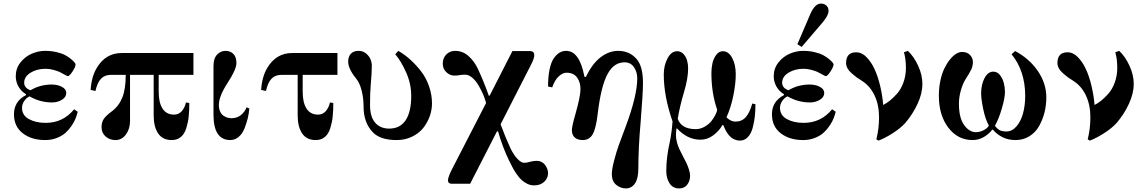

<svg xmlns="http://www.w3.org/2000/svg" viewBox="-20 -770 6392 1072"><path d="M58 -132C58 -86.7 74.3 -51.3 107 -26C139.7 -0.7 181.3 12 232 12C256 12 278 8 298 0C318 -8 334.3 -17.8 347 -29.5C359.7 -41.2 371 -54.5 381 -69.5C391 -84.5 398.3 -98.3 403 -111C407.7 -123.7 411.3 -135.3 414 -146L394 -160C352.7 -109.3 299.7 -84 235 -84C198.3 -84 167.2 -91 141.5 -105C115.8 -119 103 -140 103 -168C103 -180.7 106.8 -193 114.5 -205C122.2 -217 132.3 -226 145 -232C184.3 -209.3 226 -198 270 -198C291.3 -198 310 -203 326 -213C342 -223 350 -235.7 350 -251C350 -265 342 -276.3 326 -285C310 -293.7 290.7 -298 268 -298C225.3 -298 186 -287.3 150 -266C126.7 -274.7 115 -288.7 115 -308C115 -330.7 126.8 -349.3 150.5 -364C174.2 -378.7 202.3 -386 235 -386C249 -386 263.3 -384 278 -380C292.7 -376 304 -372.2 312 -368.5C320 -364.8 330.3 -359.3 343 -352C351 -347.3 356.3 -345 359 -345C365 -345 373.7 -353.7 385 -371C396.3 -388.3 402 -401.7 402 -411C402 -413 400 -416.5 396 -421.5C392 -426.5 385.7 -432.7 377 -440C368.3 -447.3 357.7 -454.5 345 -461.5C332.3 -468.5 316 -474.3 296 -479C276 -483.7 254.7 -486 232 -486C206.7 -486 181.7 -480.7 157 -470C132.3 -459.3 111.3 -443 94 -421C76.7 -399 68 -373.3 68 -344C68 -324 73 -305 83 -287C93 -269 107 -254.7 125 -244V-239C80.3 -215.7 58 -180 58 -132Z M486 -268 513 -262C519.7 -292.7 529.8 -315.3 543.5 -330C557.2 -344.7 575.7 -352 599 -352H682C682 -299.3 675.7 -257.2 663 -225.5C650.3 -193.8 630.7 -168 604 -148C584 -133.3 569.5 -119.8 560.5 -107.5C551.5 -95.2 547 -79.3 547 -60C547 -38.7 554.5 -21.3 569.5 -8C584.5 5.3 603 12 625 12C648.3 12 667.7 1.7 683 -19C698.3 -39.7 706 -65 706 -95V-352H838V-126C838 -83.3 846.3 -49.7 863 -25C879.7 -0.3 905 12 939 12C959 12 975.8 6.3 989.5 -5C1003.2 -16.3 1013.3 -32.7 1020 -54C1026.7 -75.3 1031.2 -97 1033.5 -119C1035.8 -141 1037 -166.3 1037 -195L1018 -198C1014 -178.7 1006.3 -162.5 995 -149.5C983.7 -136.5 969 -130 951 -130C923.7 -130 902.7 -141 888 -163C873.3 -185 866 -216.7 866 -258V-352H1060V-474H660C600 -474 553.7 -446.7 521 -392C501 -359.3 489.3 -318 486 -268Z M1172 -130C1172 -35.3 1203.3 12 1266 12C1283.3 12 1299 6 1313 -6C1327 -18 1337.8 -34 1345.5 -54C1353.2 -74 1359.2 -92.8 1363.5 -110.5C1367.8 -128.2 1370.7 -146 1372 -164L1357 -171C1349.7 -153 1338.8 -138.3 1324.5 -127C1310.2 -115.7 1293 -110 1273 -110C1264.3 -110 1256.3 -111.2 1249 -113.5C1241.7 -115.8 1234.3 -119.5 1227 -124.5C1219.7 -129.5 1213.7 -137.2 1209 -147.5C1204.3 -157.8 1202 -170 1202 -184C1202 -216 1218 -256.7 1250 -306C1283.3 -356.7 1300 -394 1300 -418C1300 -440.7 1294.3 -457.7 1283 -469C1271.7 -480.3 1257 -486 1239 -486C1221 -486 1205.3 -479 1192 -465C1178.7 -451 1172 -429.7 1172 -401Z M1438 -268 1465 -262C1471.7 -292.7 1481.8 -315.3 1495.5 -330C1509.2 -344.7 1527.7 -352 1551 -352H1642V-126C1642 -83.3 1650.3 -49.7 1667 -25C1683.7 -0.3 1709 12 1743 12C1763 12 1779.8 6.3 1793.5 -5C1807.2 -16.3 1817.3 -32.7 1824 -54C1830.7 -75.3 1835.2 -97 1837.5 -119C1839.8 -141 1841 -166.3 1841 -195L1822 -198C1818 -178.7 1810.3 -162.5 1799 -149.5C1787.7 -136.5 1773 -130 1755 -130C1727.7 -130 1706.7 -141 1692 -163C1677.3 -185 1670 -216.7 1670 -258V-352H1864V-474H1612C1552 -474 1505.7 -446.7 1473 -392C1453 -359.3 1441.3 -318 1438 -268Z M1924 -426C1924 -399.3 1938.7 -368 1968 -332C1981.3 -316 1991.7 -293.7 1999 -265C2006.3 -236.3 2010 -206 2010 -174C2010 -116.7 2026.3 -70 2059 -34C2087 -3.3 2132.3 12 2195 12C2226.3 12 2255 5.7 2281 -7C2307 -19.7 2327.8 -36 2343.5 -56C2359.2 -76 2371.2 -97.8 2379.5 -121.5C2387.8 -145.2 2392 -168.7 2392 -192C2392 -224 2386.7 -255.7 2376 -287C2365.3 -318.3 2350.7 -346.2 2332 -370.5C2313.3 -394.8 2293.3 -416.7 2272 -436C2250.7 -455.3 2228 -472 2204 -486L2187 -467C2209 -441 2229.3 -407 2248 -365C2266.7 -323 2276 -279.3 2276 -234C2276 -175.3 2265.7 -130.3 2245 -99C2224.3 -67.7 2193.7 -52 2153 -52C2119.7 -52 2093.5 -63 2074.5 -85C2055.5 -107 2046 -140 2046 -184C2046 -230 2047.3 -267.7 2050 -297C2054 -342.3 2056 -377.3 2056 -402C2056 -414 2053.7 -426 2049 -438C2044.3 -450 2036.2 -461 2024.5 -471C2012.8 -481 1998.7 -486 1982 -486C1963.3 -486 1949 -480.7 1939 -470C1929 -459.3 1924 -444.7 1924 -426Z M2452 -415C2452 -395.7 2458.7 -379.7 2472 -367C2485.3 -354.3 2500 -348 2516 -348C2530.7 -348 2541.7 -349 2549 -351C2558.3 -352.3 2567.7 -353 2577 -353C2589.7 -353 2602.2 -348 2614.5 -338C2626.8 -328 2637.3 -316.2 2646 -302.5C2654.7 -288.8 2662.8 -274 2670.5 -258C2678.2 -242 2683.7 -228.7 2687 -218C2690.3 -207.3 2692.7 -199.7 2694 -195L2502 178C2488 206 2481 226 2481 238C2481 243.3 2482.8 247.7 2486.5 251C2490.2 254.3 2495 256 2501 256H2605L2755 -37L2761 -36C2777.7 22.7 2798.3 77.3 2823 128C2831 144 2837.8 157.3 2843.5 168C2849.2 178.7 2856.7 190.7 2866 204C2875.3 217.3 2884.5 228 2893.5 236C2902.5 244 2912.8 250.8 2924.5 256.5C2936.2 262.2 2948.7 265 2962 265C2986 265 3005 258.2 3019 244.5C3033 230.8 3040 215.3 3040 198C3040 181.3 3034.3 165.5 3023 150.5C3011.7 135.5 2996 128 2976 128C2965.3 128 2953.7 129.7 2941 133C2927.7 137 2915.7 139 2905 139C2895.7 139 2884.2 132.2 2870.5 118.5C2856.8 104.8 2843.7 85.3 2831 60C2811.7 18.7 2793 -26.7 2775 -76L2942 -403C2956 -429.7 2963 -448.7 2963 -460C2963 -463.3 2962.8 -466.2 2962.5 -468.5C2962.2 -470.8 2961.2 -473.3 2959.5 -476C2957.8 -478.7 2955.2 -480.8 2951.5 -482.5C2947.8 -484.2 2943 -485 2937 -485H2841L2714 -236H2709C2691 -287.3 2670.7 -337.3 2648 -386C2635.3 -413.3 2618.2 -436.8 2596.5 -456.5C2574.8 -476.2 2549.7 -486 2521 -486C2501.7 -486 2485.3 -479.3 2472 -466C2458.7 -452.7 2452 -435.7 2452 -415Z M3040 -287 3063 -282C3073 -310 3085.3 -330.7 3100 -344C3114.7 -357.3 3129 -364 3143 -364C3169 -364 3188.5 -355.3 3201.5 -338C3214.5 -320.7 3221 -298.7 3221 -272C3221 -245.3 3211.3 -198 3192 -130C3179.3 -86 3173 -57 3173 -43C3173 -25 3178.5 -11.3 3189.5 -2C3200.5 7.3 3215 12 3233 12C3258.3 12 3277.2 1 3289.5 -21C3301.8 -43 3311 -80.7 3317 -134C3329.7 -239.3 3348.3 -314 3373 -358C3396.3 -400.7 3427.7 -422 3467 -422C3489.7 -422 3507.2 -413 3519.5 -395C3531.8 -377 3538 -356.3 3538 -333C3538 -267 3515.3 -174 3470 -54C3455.3 -15.3 3443.7 16 3435 40C3426.3 64 3417.7 92.5 3409 125.5C3400.3 158.5 3396 184 3396 202C3396 228.7 3404.2 248.7 3420.5 262C3436.8 275.3 3454.7 282 3474 282C3495.3 282 3512.3 272.8 3525 254.5C3537.7 236.2 3544 208.7 3544 172C3544 96 3548.3 8.7 3557 -90C3565.7 -198 3570 -270.3 3570 -307C3570 -369 3558 -413.7 3534 -441C3507.3 -471 3473.3 -486 3432 -486C3397.3 -486 3364.3 -474 3333 -450C3301.7 -426 3274.3 -389.3 3251 -340L3243 -342C3225 -438 3191 -486 3141 -486C3127.7 -486 3115.3 -482.7 3104 -476C3092.7 -469.3 3082 -458.8 3072 -444.5C3062 -430.2 3054.2 -409.5 3048.5 -382.5C3042.8 -355.5 3040 -323.7 3040 -287Z M3686 -354C3686 -274 3702.3 -186.7 3735 -92C3732.3 -52.7 3727.3 -15 3720 21C3706.7 79 3700 133.7 3700 185C3700 211 3706 233.7 3718 253C3730 272.3 3748 282 3772 282C3792 282 3807.2 274.8 3817.5 260.5C3827.8 246.2 3833 229.7 3833 211C3833 201 3830.8 189.3 3826.5 176C3822.2 162.7 3817.7 151 3813 141C3808.3 131 3801.3 117.3 3792 100L3773 62C3768.3 52.7 3764 40.7 3760 26C3756 11.3 3754 -2.7 3754 -16C3754 -26 3755 -38 3757 -52L3760 -53C3798.7 -11 3842.3 10 3891 10C3917 10 3941 1.7 3963 -15C3985 -31.7 4001.7 -50.3 4013 -71L4018 -72C4022.7 -61.3 4026.5 -52.8 4029.5 -46.5C4032.5 -40.2 4037 -32.7 4043 -24C4049 -15.3 4055 -8.5 4061 -3.5C4067 1.5 4074.3 5.8 4083 9.5C4091.7 13.2 4101 15 4111 15C4128.3 15 4143.2 8.5 4155.5 -4.5C4167.8 -17.5 4176.8 -34.8 4182.5 -56.5C4188.2 -78.2 4192.2 -99.5 4194.5 -120.5C4196.8 -141.5 4198 -164 4198 -188L4180 -192C4170.7 -158 4158.7 -132.7 4144 -116C4129.3 -99.3 4110 -91 4086 -91C4068.7 -91 4052 -99 4036 -115C4052 -149 4064.7 -188.7 4074 -234C4083.3 -279.3 4088 -319.7 4088 -355C4088 -391 4081.3 -421.5 4068 -446.5C4054.7 -471.5 4037.3 -484 4016 -484C4001.3 -484 3988.8 -477 3978.5 -463C3968.2 -449 3961.2 -433.2 3957.5 -415.5C3953.8 -397.8 3952 -380 3952 -362C3952 -288 3962.7 -220 3984 -158C3984 -151.3 3981 -142 3975 -130C3969 -118 3961.3 -106 3952 -94C3942.7 -82 3930 -71.5 3914 -62.5C3898 -53.5 3881.7 -49 3865 -49C3811 -49 3777.3 -68.3 3764 -107C3772 -155 3784 -205.7 3800 -259C3814.7 -308.3 3822 -351.7 3822 -389C3822 -403 3820.2 -417 3816.5 -431C3812.8 -445 3806.2 -457.3 3796.5 -468C3786.8 -478.7 3775 -484 3761 -484C3739 -484 3721 -470.7 3707 -444C3693 -417.3 3686 -387.3 3686 -354Z M4290 -132C4290 -86.7 4306.3 -51.3 4339 -26C4371.7 -0.7 4413.3 12 4464 12C4488 12 4510 8 4530 0C4550 -8 4566.3 -17.8 4579 -29.5C4591.7 -41.2 4603 -54.5 4613 -69.5C4623 -84.5 4630.3 -98.3 4635 -111C4639.7 -123.7 4643.3 -135.3 4646 -146L4626 -160C4584.7 -109.3 4531.7 -84 4467 -84C4430.3 -84 4399.2 -91 4373.5 -105C4347.8 -119 4335 -140 4335 -168C4335 -180.7 4338.8 -193 4346.5 -205C4354.2 -217 4364.3 -226 4377 -232C4416.3 -209.3 4458 -198 4502 -198C4523.3 -198 4542 -203 4558 -213C4574 -223 4582 -235.7 4582 -251C4582 -265 4574 -276.3 4558 -285C4542 -293.7 4522.7 -298 4500 -298C4457.3 -298 4418 -287.3 4382 -266C4358.7 -274.7 4347 -288.7 4347 -308C4347 -330.7 4358.8 -349.3 4382.5 -364C4406.2 -378.7 4434.3 -386 4467 -386C4481 -386 4495.3 -384 4510 -380C4524.7 -376 4536 -372.2 4544 -368.5C4552 -364.8 4562.3 -359.3 4575 -352C4583 -347.3 4588.3 -345 4591 -345C4597 -345 4605.7 -353.7 4617 -371C4628.3 -388.3 4634 -401.7 4634 -411C4634 -413 4632 -416.5 4628 -421.5C4624 -426.5 4617.7 -432.7 4609 -440C4600.3 -447.3 4589.7 -454.5 4577 -461.5C4564.3 -468.5 4548 -474.3 4528 -479C4508 -483.7 4486.7 -486 4464 -486C4438.7 -486 4413.7 -480.7 4389 -470C4364.3 -459.3 4343.3 -443 4326 -421C4308.7 -399 4300 -373.3 4300 -344C4300 -324 4305 -305 4315 -287C4325 -269 4339 -254.7 4357 -244V-239C4312.3 -215.7 4290 -180 4290 -132ZM4432 -523 4456 -508 4573 -645C4595 -671 4606 -692.3 4606 -709C4606 -721.7 4602 -731.7 4594 -739C4586 -746.3 4575.7 -750 4563 -750C4541 -750 4521.3 -730.3 4504 -691Z M4704 -418C4704 -408 4706.7 -398.2 4712 -388.5C4717.3 -378.8 4725.3 -369.3 4736 -360C4746.7 -350.7 4755.7 -343.3 4763 -338C4770.3 -332.7 4780 -326.3 4792 -319C4822.7 -299.7 4846.3 -272.3 4863 -237C4879.7 -201.7 4888 -161 4888 -115C4888 -73 4883 -32 4873 8L4885 15C4908.3 6.3 4934.7 -7.3 4964 -26C4993.3 -44.7 5017 -64 5035 -84C5062.3 -116 5085 -151.3 5103 -190C5121 -228.7 5130 -266 5130 -302C5130 -334.7 5122.2 -368.2 5106.5 -402.5C5090.8 -436.8 5071.7 -464.7 5049 -486L5027 -478C5034.3 -454 5038 -425 5038 -391C5038 -361.7 5033.3 -334.3 5024 -309C5014.7 -283.7 5002.7 -262.8 4988 -246.5C4973.3 -230.2 4959.7 -217 4947 -207C4934.3 -197 4922.3 -189.3 4911 -184C4909 -214.7 4903.7 -249 4895 -287C4886.3 -325 4875 -358.7 4861 -388C4849.7 -412 4835.3 -433 4818 -451C4800.7 -469 4781.3 -478 4760 -478C4722.7 -478 4704 -458 4704 -418Z M5222 -236C5222 -162.7 5239.7 -103 5275 -57C5310.3 -11 5355.3 12 5410 12C5432.7 12 5453.7 6.3 5473 -5C5492.3 -16.3 5508 -30 5520 -46H5524C5536.7 -30 5553.8 -16.3 5575.5 -5C5597.2 6.3 5622 12 5650 12C5678.7 12 5704.3 5 5727 -9C5749.7 -23 5767.7 -41.7 5781 -65C5794.3 -88.3 5804.5 -113.7 5811.5 -141C5818.5 -168.3 5822 -196.7 5822 -226C5822 -278 5806.3 -327 5775 -373C5743.7 -419 5701.3 -456.3 5648 -485L5628 -467C5678.7 -405 5704 -327.3 5704 -234C5704 -199.3 5700 -167.2 5692 -137.5C5684 -107.8 5671.8 -83.5 5655.5 -64.5C5639.2 -45.5 5620.3 -36 5599 -36C5583.7 -36 5571.3 -38.3 5562 -43C5552.7 -47.7 5543.7 -56 5535 -68C5549 -92 5561.8 -124 5573.5 -164C5585.2 -204 5591 -234.7 5591 -256C5591 -273.3 5588.8 -290.3 5584.5 -307C5580.2 -323.7 5573 -338.3 5563 -351C5553 -363.7 5540.7 -370 5526 -370C5506 -370 5489.7 -358 5477 -334C5464.3 -310 5458 -281.3 5458 -248C5458 -228 5461.8 -199.2 5469.5 -161.5C5477.2 -123.8 5487.7 -93 5501 -69C5496.3 -59 5486.7 -50.3 5472 -43C5457.3 -35.7 5443 -32 5429 -32C5404.3 -32 5382.3 -45.3 5363 -72C5343.7 -98.7 5334 -138.3 5334 -191C5334 -215.7 5337.7 -240.7 5345 -266C5352.3 -291.3 5360.7 -311.3 5370 -326C5386 -350.7 5397 -369.5 5403 -382.5C5409 -395.5 5412 -409.3 5412 -424C5412 -438.7 5406.7 -451.7 5396 -463C5385.3 -474.3 5370.7 -480 5352 -480C5341.3 -480 5330.3 -476.7 5319 -470C5307.7 -463.3 5296.2 -452.8 5284.5 -438.5C5272.8 -424.2 5262.3 -407.5 5253 -388.5C5243.7 -369.5 5236.2 -346.7 5230.5 -320C5224.8 -293.3 5222 -265.3 5222 -236Z M5884 -418C5884 -408 5886.7 -398.2 5892 -388.5C5897.3 -378.8 5905.3 -369.3 5916 -360C5926.7 -350.7 5935.7 -343.3 5943 -338C5950.3 -332.7 5960 -326.3 5972 -319C6002.7 -299.7 6026.3 -272.3 6043 -237C6059.7 -201.7 6068 -161 6068 -115C6068 -73 6063 -32 6053 8L6065 15C6088.3 6.3 6114.7 -7.3 6144 -26C6173.3 -44.7 6197 -64 6215 -84C6242.3 -116 6265 -151.3 6283 -190C6301 -228.7 6310 -266 6310 -302C6310 -334.7 6302.2 -368.2 6286.5 -402.5C6270.8 -436.8 6251.7 -464.7 6229 -486L6207 -478C6214.3 -454 6218 -425 6218 -391C6218 -361.7 6213.3 -334.3 6204 -309C6194.7 -283.7 6182.7 -262.8 6168 -246.5C6153.3 -230.2 6139.7 -217 6127 -207C6114.3 -197 6102.3 -189.3 6091 -184C6089 -214.7 6083.7 -249 6075 -287C6066.3 -325 6055 -358.7 6041 -388C6029.7 -412 6015.3 -433 5998 -451C5980.7 -469 5961.3 -478 5940 -478C5902.7 -478 5884 -458 5884 -418Z"/></svg>

Font: Km Standard TT
Style: Bold
Weight: 700
Designer: Alexey Kryukov <alexios@thessalonica.org.ru>
Version: Version 2.0.2